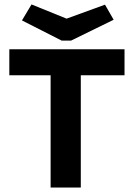

<svg xmlns="http://www.w3.org/2000/svg" viewBox="-20 -845 603 865"><path d="M453 -824 280 -761 122 -825 79 -753 258 -662H300L492 -756ZM208 0H344V-506H541V-623H22V-506H208Z"/></svg>

Font: Inconsolata SemiExpanded Black
Style: Regular
Weight: 900
Width: 6
Monospace: yes
Designer: Raph Levien, Cyreal, Brenton Simpson
Foundry: Raph Levien, Cyreal, Google
Version: Version 3.100